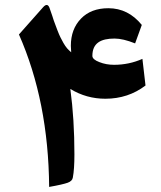

<svg xmlns="http://www.w3.org/2000/svg" viewBox="-20 -736 633 757"><path d="M431.6 -584C454.1 -584 481 -577.6 512.7 -564.9L539.1 -637.7C503.4 -681.6 459.5 -703.6 407.2 -703.6C361.8 -703.6 325.7 -689.9 299.3 -662.6C272.5 -634.8 259.3 -599.1 259.3 -555.2C259.3 -548.8 259.8 -540 260.7 -529.8C255.4 -534.2 250 -539.6 244.6 -545.4C234.4 -557.1 224.1 -577.1 217.8 -589.8C212.4 -600.1 199.7 -633.8 196.3 -643.6C193.8 -649.4 190.4 -659.7 186 -673.8C181.2 -688 177.7 -697.3 176.3 -701.7C170.9 -719.2 162.1 -721.2 149.9 -707.5L54.7 -600.1C132.3 -424.3 171.9 -224.1 173.8 1C210.4 -5.4 234.9 -11.2 247.1 -15.6C258.8 -20 265.6 -26.4 267.1 -35.6C271.5 -58.6 273.4 -89.4 273.4 -127.4C273.4 -219.7 268.1 -305.7 257.3 -385.3C299.8 -359.4 345.7 -346.7 395.5 -346.7C455.6 -346.7 508.3 -364.3 553.7 -398.9L541.5 -503.9C506.3 -488.3 469.2 -480.5 429.7 -480.5C409.2 -480.5 389.6 -483.9 371.6 -491.2C353.5 -498 344.2 -506.3 344.2 -515.6C344.2 -565.9 377 -584 431.6 -584Z"/></svg>

Font: Sahel
Style: Bold
Weight: 700
Foundry: Saber Rastikerdar (saber.rastikerdar@gmail.com)
Version: Version 3.4.0